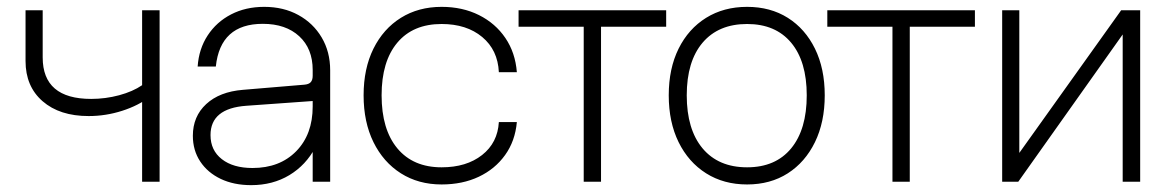

<svg xmlns="http://www.w3.org/2000/svg" viewBox="-20 -530 3400 560"><path d="M104.5 -362.5V-500H54.5V-352Q54.5 -278 104.2 -234.8Q154 -191.5 238.5 -191.5Q288.5 -191.5 336.2 -206.8Q384 -222 419 -249L394.5 -281.5Q367.5 -263 327.5 -252.2Q287.5 -241.5 246 -241.5Q104.5 -241.5 104.5 -362.5ZM445.5 0V-500H394.5V0Z M943 -325Q943 -379 918.2 -420.8Q893.5 -462.5 850.2 -486.2Q807 -510 750.5 -510Q696.5 -510 654 -488Q611.5 -466 585.8 -426.8Q560 -387.5 556.5 -336H609.5Q622.5 -460.5 746.5 -460.5Q813.5 -460.5 852.8 -424.2Q892 -388 892 -326V0H943ZM927 -219.5H892Q892 -138 844 -89Q796 -40 716.5 -40Q660 -40 627 -65.8Q594 -91.5 594 -136Q594 -214 698.5 -221.5L894 -235.5L892 -309Q892 -296.5 886.2 -290.2Q880.5 -284 867.5 -283L688.5 -268Q620.5 -262.5 581.5 -226.5Q542.5 -190.5 542.5 -134Q542.5 -91.5 564 -59Q585.5 -26.5 623.8 -8.2Q662 10 712.5 10Q775.5 10 824 -19.2Q872.5 -48.5 899.8 -100.2Q927 -152 927 -219.5Z M1040.5 -252Q1040.5 -174 1069.2 -115.5Q1098 -57 1149.2 -24.5Q1200.5 8 1268 8Q1329 8 1376.5 -14.5Q1424 -37 1453.2 -77.8Q1482.5 -118.5 1487.5 -174H1435Q1431.5 -113.5 1386 -77.8Q1340.5 -42 1268 -42Q1185 -42 1139 -97.2Q1093 -152.5 1093 -252Q1093 -351 1138.8 -405.5Q1184.5 -460 1268 -460Q1341 -460 1386.5 -422Q1432 -384 1435 -319.5H1487.5Q1483 -376.5 1454 -419.2Q1425 -462 1377 -486Q1329 -510 1268 -510Q1200.5 -510 1149.2 -478Q1098 -446 1069.2 -388Q1040.5 -330 1040.5 -252Z M1923 -500H1492.5V-452H1682.5V0H1733V-452H1923Z M1930.5 -252Q1930.5 -174 1959.2 -115.5Q1988 -57 2039.5 -24.5Q2091 8 2159 8Q2227 8 2277.8 -24.5Q2328.5 -57 2357 -115.5Q2385.5 -174 2385.5 -252Q2385.5 -330 2357 -388Q2328.5 -446 2277.8 -478Q2227 -510 2159 -510Q2091 -510 2039.5 -478Q1988 -446 1959.2 -388Q1930.5 -330 1930.5 -252ZM2333 -252Q2333 -152.5 2287.5 -97.2Q2242 -42 2159 -42Q2075.5 -42 2029.2 -97.2Q1983 -152.5 1983 -252Q1983 -351 2029.2 -405.5Q2075.5 -460 2159 -460Q2242 -460 2287.5 -405.5Q2333 -351 2333 -252Z M2823.5 -500H2393V-452H2583V0H2633.5V-452H2823.5Z M2953 -500H2903V0H2950L3254.5 -429.5V0H3305.5V-500H3250L2953 -84Z"/></svg>

Font: Overused Grotesk Light
Style: Regular
Weight: 300
Designer: RandomMaerks
Version: Version 0.005